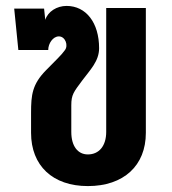

<svg xmlns="http://www.w3.org/2000/svg" viewBox="-20 -621 583 649"><path d="M277 8C398 8 473 -61 473 -172V-594H339V-175C339 -128 315 -99 277 -99C243 -99 221 -127 221 -175V-265C221 -301 229 -310 258 -349C284 -384 315 -414 315 -458C315 -544 271 -601 205 -601C172 -601 142 -582 133 -554L129 -592H28L42 -452H143C143 -474 159 -498 179 -498C201 -498 212 -467 199 -451C187 -434 170 -419 135 -383C89 -336 85 -300 85 -240V-172C85 -61 158 8 277 8Z"/></svg>

Font: Vanilla Cream ExtraBold
Style: Regular
Weight: 800
Designer: Jeremy Tribby, Jinavaṁso
Foundry: Tribby Type
Version: Version 1.422;Glyphs 3.1.2 (3151)